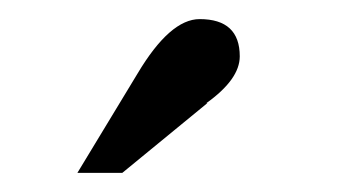

<svg xmlns="http://www.w3.org/2000/svg" viewBox="-20 -612 354 201"><path d="M108 -431H61L124 -535Q158 -592 189 -592Q231 -592 231 -553Q231 -529 196 -504H197Z"/></svg>

Font: New Athena Unicode
Style: Bold
Weight: 700
Designer: J. Rusten 1997; rev. by R. Hancock 2001, 2002, rev. by D. Mastronarde 2002-2021
Foundry: Society for Classical Studies (formerly American Philological Association)
Version: Version 5.008